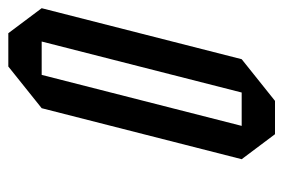

<svg xmlns="http://www.w3.org/2000/svg" viewBox="-134 -574 707 480"><g transform="rotate(-90 220.0 -333.5)"><path d="M125 0 62.5 -83.3 190 -583.3 294.2 -666.7H377.5L440 -583.3L312.5 -83.3L208.3 0ZM145.8 -83.3H229.2L356.7 -583.3H273.3Z"/></g></svg>

Font: Yulong
Style: Italic
Weight: 400
Italic angle: -14.25°
Designer: GGBotNet
Foundry: f0n7.com
Version: 1.00